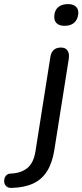

<svg xmlns="http://www.w3.org/2000/svg" viewBox="-137 -726 402 937"><path d="M-79 191Q-94 192 -103.5 185Q-113 178 -115.5 167.5Q-118 157 -115.5 146.5Q-113 136 -105 128.5Q-97 121 -83 121Q-34 119 -3.5 94Q27 69 36 13L109 -449Q113 -472 126 -483Q139 -494 161 -494Q182 -494 192 -480Q202 -466 199 -441L128 7Q118 69 93 109Q68 149 26 169Q-16 189 -79 191ZM178 -600Q152 -600 139 -613Q126 -626 128 -649Q130 -677 147.5 -691.5Q165 -706 195 -706Q220 -706 233.5 -693.5Q247 -681 245 -658Q242 -630 225 -615Q208 -600 178 -600Z"/></svg>

Font: Nunito ExtraLight Medium
Style: Italic
Weight: 500
Italic angle: -9°
Version: Version 3.602